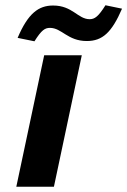

<svg xmlns="http://www.w3.org/2000/svg" viewBox="-20 -710 484 730"><path d="M148 -500 42 0H185L291 -500ZM47 -566 111 -553C138 -596 151 -604 170 -604C215 -604 237 -554 310 -554C370 -554 405 -587 444 -677L381 -690C354 -647 340 -637 321 -637C276 -637 256 -689 182 -689C127 -689 87 -660 47 -566Z"/></svg>

Font: LT Wave Bold
Style: Italic
Weight: 700
Designer: Daniel Lyons
Version: Version 2.5 (Glyphs App)